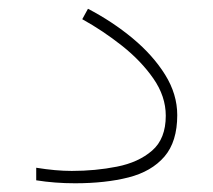

<svg xmlns="http://www.w3.org/2000/svg" viewBox="-20 -421 489 440"><path d="M144.5 -29.3Q198.7 -29.3 248 -39.1Q297.4 -48.8 328.6 -75.9Q359.9 -103 359.9 -155.8Q359.9 -200.2 331.5 -241Q303.2 -281.7 259.3 -316.4Q215.3 -351.1 168.5 -377L181.6 -400.9Q237.8 -371.6 284.2 -333Q330.6 -294.4 358.4 -249.8Q386.2 -205.1 386.2 -157.2Q386.2 -96.2 356.7 -62Q327.1 -27.8 274.4 -14.4Q221.7 -1 151.9 -1Q105.5 -1 63 -7.8V-36.6Q107.9 -29.3 144.5 -29.3Z"/></svg>

Font: Vazirmatn UI NL Thin
Style: Regular
Weight: 100
Designer: Saber Rastikerdar
Foundry: Saber Rastikerdar
Version: Version 33.003